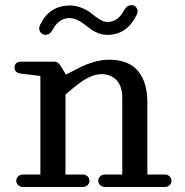

<svg xmlns="http://www.w3.org/2000/svg" viewBox="-20 -746 740 766"><path d="M141.1 -49.8V-442.9L64.9 -452.1Q38.1 -455.1 38.1 -476.1Q38.1 -500 64.9 -500H194.8Q205.6 -500 211.4 -495.4Q217.3 -490.7 226.1 -476.1L243.2 -448.2L285.2 -470.2Q356.9 -507.8 415 -507.8Q493.2 -507.8 530.5 -462.9Q567.9 -418 567.9 -337.9V-49.8H637.2Q648.4 -49.8 656.2 -42.7Q664.1 -35.6 664.1 -24.9Q664.1 -14.2 656.2 -7.1Q648.4 0 637.2 0H398.9Q387.7 0 379.9 -7.1Q372.1 -14.2 372.1 -24.9Q372.1 -35.6 379.9 -42.7Q387.7 -49.8 398.9 -49.8H467.8V-355Q467.8 -402.8 444.6 -426.5Q421.4 -450.2 384.8 -450.2Q340.3 -450.2 283.2 -403.8L241.2 -369.1V-49.8H310.1Q321.3 -49.8 329.1 -42.7Q336.9 -35.6 336.9 -24.9Q336.9 -14.2 329.1 -7.1Q321.3 0 310.1 0H71.8Q60.5 0 52.7 -7.1Q44.9 -14.2 44.9 -24.9Q44.9 -35.6 52.7 -42.7Q60.5 -49.8 71.8 -49.8ZM140.1 -647Q175.8 -722.2 255.9 -724.1Q281.7 -724.6 306.2 -714.6Q330.6 -704.6 345.5 -691.9Q360.4 -679.2 377.4 -668.7Q394.5 -658.2 408.2 -658.2Q450.2 -658.2 475.1 -705.1Q484.9 -723.6 500.7 -725.3Q516.6 -727.1 524.9 -714.6Q533.2 -702.1 524.9 -686Q486.3 -606.9 408.2 -606.9Q389.2 -606.9 371.6 -613.8Q354 -620.6 340.8 -630.6Q327.6 -640.6 314.9 -650.4Q302.2 -660.2 287.1 -667Q272 -673.8 255.9 -673.8Q214.8 -673.8 189 -626Q179.7 -608.4 164.3 -607.2Q148.9 -606 140.6 -618.4Q132.3 -630.9 140.1 -647Z"/></svg>

Font: Director
Style: Regular
Weight: 400
Designer: Ange Degheest & May Jolivet & Justine Herbel
Foundry: Velvetyne Type Foundry
Version: Version 1.000;FEAKit 1.0